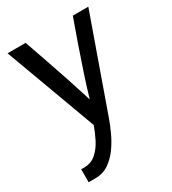

<svg xmlns="http://www.w3.org/2000/svg" viewBox="-176 -590 807 902"><g transform="rotate(-30 228.0 -139.5)"><path d="M107 -497Q129 -434 151 -370.5Q173 -307 195 -241Q205 -211 215 -179Q225 -147 235 -116Q244 -148 254 -179.5Q264 -211 274 -241Q296 -307 318 -370.5Q340 -434 363 -497H447L270 2Q259 34 241.5 72Q224 110 200.5 142.5Q177 175 145.5 196.5Q114 218 74 218H36V147Q40 148 43 148Q46 148 50 148Q91 148 118 123.5Q145 99 162.5 64Q180 29 191 -3L9 -497Z"/></g></svg>

Font: Rosario Medium
Style: Regular
Weight: 500
Version: Version 1.201